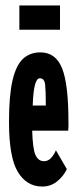

<svg xmlns="http://www.w3.org/2000/svg" viewBox="-20 -674 290 704"><path d="M135 10Q78 10 45.5 -43.5Q13 -97 13 -227Q13 -324 26 -379.5Q39 -435 64.5 -458.5Q90 -482 128 -482Q184 -482 207.5 -424Q231 -366 231 -226Q231 -216 231 -209.5Q231 -203 230 -195H98Q100 -128 110 -106Q120 -84 139 -83Q155 -82 166.5 -94Q178 -106 185 -123L225 -54Q213 -28 189.5 -9Q166 10 135 10ZM100 -287H148Q148 -340 145.5 -363.5Q143 -387 126 -387Q103 -387 100 -287ZM51 -565V-654H200V-565Z"/></svg>

Font: Inconsolata UltraCondensed Black
Style: Regular
Weight: 900
Width: 1
Monospace: yes
Designer: Raph Levien, Cyreal, Brenton Simpson
Foundry: Raph Levien, Cyreal, Google
Version: Version 3.001; ttfautohint (v1.8.2.53-6de2)